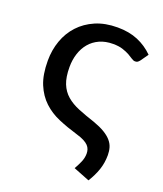

<svg xmlns="http://www.w3.org/2000/svg" viewBox="-128 -601 722 850"><g transform="rotate(20 233.0 -176.0)"><path d="M424 -413Q419.5 -407.5 415.2 -404.2Q411 -401 403 -401Q395 -401 386 -407.2Q377 -413.5 364 -420.8Q351 -428 332.2 -434.2Q313.5 -440.5 286 -440.5Q250 -440.5 222.5 -428Q195 -415.5 176.5 -393.5Q158 -371.5 148.5 -342Q139 -312.5 139 -278.5Q139 -231 151.2 -200.5Q163.5 -170 187 -149.8Q210.5 -129.5 244.8 -115.5Q279 -101.5 323.5 -87Q355.5 -75.5 376.2 -63Q397 -50.5 409.5 -36.2Q422 -22 427 -5.5Q432 11 432 30.5Q432 67 420.8 99.8Q409.5 132.5 389.5 164.5L313.5 134.5Q323 118.5 332.2 97.8Q341.5 77 341.5 56.5Q341.5 46 338.5 36.8Q335.5 27.5 327.8 19.2Q320 11 306 3.8Q292 -3.5 269.5 -10Q222 -24 180 -41.8Q138 -59.5 106.8 -88.8Q75.5 -118 57.2 -162Q39 -206 39 -272.5Q39 -322.5 54.8 -366.8Q70.5 -411 101.2 -444.2Q132 -477.5 176.8 -496.8Q221.5 -516 280 -516Q334.5 -516 376 -498.5Q417.5 -481 449.5 -449Z"/></g></svg>

Font: Lato 2
Style: Regular
Weight: 500
Designer: Lukasz Dziedzic with Adam Twardoch and Botio Nikoltchev
Foundry: tyPoland Lukasz Dziedzic
Version: Version 2.015; 2015-08-06; http://www.latofonts.com/